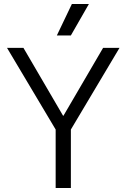

<svg xmlns="http://www.w3.org/2000/svg" viewBox="-20 -939 632 959"><path d="M258 -292 15 -700H97L295 -361H297L495 -700H577L334 -292V0H258ZM339 -919H424L334 -762H264Z"/></svg>

Font: Chakra Petch
Style: Regular
Weight: 400
Designer: Katatrad Aksorn Co.,Ltd.
Foundry: Cadson Demak Co.,Ltd.
Version: Version 1.000; ttfautohint (v1.6)